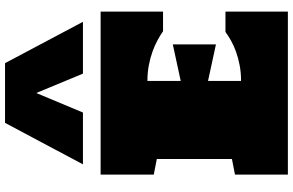

<svg xmlns="http://www.w3.org/2000/svg" viewBox="-222 -951 1173 769"><g transform="rotate(-90 364.5 -566.5)"><path d="M90.8 -820.8 256.8 -1132.8H496.1L661.6 -820.8H454.1L376.5 -1007.8L298.3 -820.8ZM424.8 -187.5Q458 -187.5 487.3 -193.1Q516.6 -198.7 541.3 -207.5Q565.9 -216.3 585.9 -227.5Q606 -238.8 621.1 -250H702.6V0H49.8V-211.9L112.3 -224.1V-524.9L49.8 -537.1V-750H702.6V-500H624Q608.4 -510.7 587.9 -522Q567.4 -533.2 542.2 -542.2Q517.1 -551.3 487.8 -556.9Q458.5 -562.5 424.8 -562.5V-429.2L571.3 -460.9V-288.1L424.8 -319.8Z"/></g></svg>

Font: Holtwood One SC
Style: Regular
Weight: 400
Version: Version 1.000